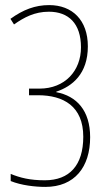

<svg xmlns="http://www.w3.org/2000/svg" viewBox="-20 -722 439 754"><path d="M325 -540C325 -643 264 -702 173 -702C118 -702 71 -684 21 -648L35 -626C75 -654 116 -676 172 -676C249 -676 298 -630 298 -536C298 -444 235 -374 135 -374H94V-348H129C229 -348 307 -305 307 -185C307 -73 253 -14 156 -14C97 -14 59 -24 22 -39V-11C64 6 118 12 158 12C273 12 334 -66 334 -183C334 -288 281 -345 201 -360V-362C264 -383 325 -432 325 -540Z"/></svg>

Font: Noto Sans Kannada ExtraCondensed Thin
Style: Regular
Weight: 100
Width: 2
Designer: Jelle Bosma - Monotype Design Team
Foundry: Monotype Imaging Inc.
Version: Version 2.005